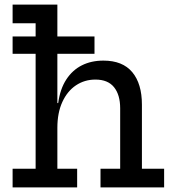

<svg xmlns="http://www.w3.org/2000/svg" viewBox="-20 -810 752 830"><path d="M34.5 -577.5V-652.5H388.5V-577.5ZM228 -80.5H313.5V0H34.5V-80.5H134V-709.5H34.5V-790H228ZM499.5 -80.5V-342Q499.5 -400 473 -433Q446.5 -466 392.5 -466Q345.5 -466 308.2 -441Q271 -416 249.5 -369.2Q228 -322.5 228 -257.5L206.5 -364.5H231.5Q240 -425.5 266.5 -466.2Q293 -507 333.8 -527.5Q374.5 -548 427 -548Q510 -548 551.8 -498Q593.5 -448 593.5 -357.5V-80.5H689.5V0H414.5V-80.5Z"/></svg>

Font: Hepta Slab Medium
Style: Regular
Weight: 500
Designer: Michael LaGattuta
Foundry: Michael LaGattuta
Version: Version 1.102